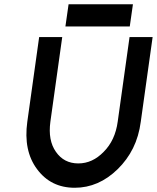

<svg xmlns="http://www.w3.org/2000/svg" viewBox="-20 -875 741 907"><path d="M289 -750H593L608 -855H304ZM165 -700 109 -300Q90 -163 155 -76Q220 12 333 12Q446 12 536 -76Q581 -120 608.5 -175.5Q636 -231 645 -300L701 -700H592L536 -300Q524 -212 470 -158Q417 -103 350 -103Q282 -103 244 -158Q206 -212 218 -300L274 -700Z"/></svg>

Font: Unageo
Style: SemiBold-Italic
Weight: 600
Designer: Richard Sepsi
Foundry: Richard Sepsi
Version: Version 2.000